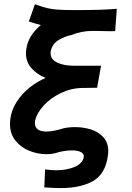

<svg xmlns="http://www.w3.org/2000/svg" viewBox="-20 -740 640 932"><path d="M252.5 86.5Q304 86.5 342 70.2Q380 54 386.5 23.5Q389 6.5 372.8 -1.8Q356.5 -10 329 -10Q309.5 -10 287.5 -6.2Q265.5 -2.5 246.5 4Q228 8.5 206 8.5Q163.5 8.5 122.8 -7.8Q82 -24 55.2 -57.2Q28.5 -90.5 28.5 -138Q28.5 -153.5 31.5 -170.5Q38 -211 62.8 -248.5Q87.5 -286 124 -315.2Q160.5 -344.5 201.5 -361.5Q158 -379.5 132 -409.8Q106 -440 106 -481Q106 -495.5 108.5 -506.5Q117.5 -566.5 178 -618.5Q145.5 -627 120 -635.5L149.5 -719.5Q186 -706 209.5 -700.5Q233 -695 263.5 -693Q294 -691 352.5 -691Q481.5 -691 547 -697.5L539 -589L514.5 -588.5Q496 -588.5 465 -589.5L429.5 -590Q403 -590 376 -584.8Q349 -579.5 328.5 -570.5Q293 -563.5 263.2 -545Q233.5 -526.5 226 -490.5Q225.5 -488 225.5 -482.5Q225.5 -451.5 258 -436.2Q290.5 -421 336 -421H470.5L451.5 -314L380 -313Q326 -312.5 275.8 -288.5Q225.5 -264.5 191.8 -227.5Q158 -190.5 150 -152.5Q149.5 -149 149.5 -143Q149.5 -121.5 164 -111.5Q178.5 -101.5 205 -101.5Q238 -101.5 288 -117Q313 -123 344.5 -123Q385 -123 421.5 -111.5Q458 -100 481.8 -73.8Q505.5 -47.5 505.5 -6Q505.5 8 502.5 23.5Q489 107.5 429.2 140.2Q369.5 173 273.5 173Q241.5 173 195 169.5L199 82Q225.5 86.5 252.5 86.5Z"/></svg>

Font: JuliaMono Black
Style: Italic
Weight: 900
Italic angle: -9°
Monospace: yes
Designer: cormullion
Foundry: corm
Version: Version 0.057; ttfautohint (v1.8.4)